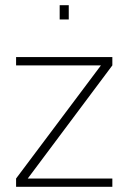

<svg xmlns="http://www.w3.org/2000/svg" viewBox="-20 -720 495 740"><path d="M42 -500H413V-468L87 -32H413V0H42V-32L369 -468H42ZM210 -645V-700H245V-645Z"/></svg>

Font: Titillium Web
Style: Thin
Weight: 200
Version: Version 1.001;PS 57.000;hotconv 1.0.70;makeotf.lib2.5.55311